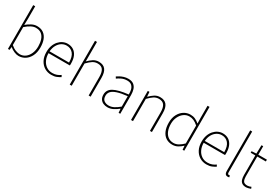

<svg xmlns="http://www.w3.org/2000/svg" viewBox="74 -1898 4373 3014"><g transform="rotate(30 2260.5 -390.5)"><path d="M302 13Q265 13 222.5 -5Q180 -23 143 -53H140L135 0H105V-794H141V-560L138 -454Q179 -489 227 -514.5Q275 -540 324 -540Q396 -540 443 -506.5Q490 -473 513 -413Q536 -353 536 -271Q536 -182 503.5 -118Q471 -54 418 -20.5Q365 13 302 13ZM305 -20Q361 -20 404.5 -52Q448 -84 473 -141Q498 -198 498 -271Q498 -338 480.5 -391.5Q463 -445 424.5 -476Q386 -507 321 -507Q281 -507 235.5 -483.5Q190 -460 141 -416V-91Q186 -52 230 -36Q274 -20 305 -20Z M893 13Q827 13 772 -20Q717 -53 684.5 -114.5Q652 -176 652 -262Q652 -327 670.5 -378Q689 -429 721.5 -465.5Q754 -502 794.5 -521Q835 -540 879 -540Q940 -540 984.5 -512Q1029 -484 1053.5 -429.5Q1078 -375 1078 -297Q1078 -289 1078 -280.5Q1078 -272 1076 -261H690Q690 -192 715.5 -137.5Q741 -83 787 -51.5Q833 -20 895 -20Q940 -20 975 -33Q1010 -46 1040 -68L1056 -37Q1026 -19 989 -3Q952 13 893 13ZM690 -294H1043Q1043 -401 998 -454Q953 -507 879 -507Q832 -507 791 -481.5Q750 -456 723 -408.5Q696 -361 690 -294Z M1225 0V-794H1261V-560V-441Q1303 -484 1346.5 -512Q1390 -540 1445 -540Q1526 -540 1565 -490.5Q1604 -441 1604 -339V0H1568V-334Q1568 -421 1538.5 -464Q1509 -507 1441 -507Q1392 -507 1351.5 -481Q1311 -455 1261 -403V0Z M1913 13Q1872 13 1837.5 -2Q1803 -17 1782 -48.5Q1761 -80 1761 -130Q1761 -218 1844 -263.5Q1927 -309 2105 -329Q2107 -372 2097.5 -412.5Q2088 -453 2060 -480Q2032 -507 1977 -507Q1921 -507 1876 -485Q1831 -463 1805 -443L1787 -472Q1804 -484 1832.5 -500Q1861 -516 1898.5 -528Q1936 -540 1979 -540Q2041 -540 2076.5 -512.5Q2112 -485 2126.5 -440Q2141 -395 2141 -341V0H2111L2106 -70H2103Q2063 -37 2014.5 -12Q1966 13 1913 13ZM1916 -20Q1963 -20 2008 -42.5Q2053 -65 2105 -109V-298Q1991 -286 1923.5 -263.5Q1856 -241 1827 -208.5Q1798 -176 1798 -131Q1798 -70 1833 -45Q1868 -20 1916 -20Z M2336 0V-527H2366L2372 -443H2374Q2415 -484 2458 -512Q2501 -540 2556 -540Q2637 -540 2676 -490.5Q2715 -441 2715 -339V0H2679V-334Q2679 -421 2649.5 -464Q2620 -507 2552 -507Q2503 -507 2462.5 -481Q2422 -455 2372 -403V0Z M3088 13Q3022 13 2973 -18.5Q2924 -50 2897 -111.5Q2870 -173 2870 -262Q2870 -347 2902.5 -409.5Q2935 -472 2988.5 -506Q3042 -540 3106 -540Q3154 -540 3191 -523Q3228 -506 3268 -474L3265 -573V-794H3301V0H3271L3266 -70H3264Q3231 -37 3187 -12Q3143 13 3088 13ZM3091 -20Q3137 -20 3179.5 -44Q3222 -68 3265 -111V-435Q3222 -474 3183.5 -490.5Q3145 -507 3104 -507Q3049 -507 3004.5 -474Q2960 -441 2934 -385.5Q2908 -330 2908 -262Q2908 -190 2929.5 -135.5Q2951 -81 2992 -50.5Q3033 -20 3091 -20Z M3706 13Q3640 13 3585 -20Q3530 -53 3497.5 -114.5Q3465 -176 3465 -262Q3465 -327 3483.5 -378Q3502 -429 3534.5 -465.5Q3567 -502 3607.5 -521Q3648 -540 3692 -540Q3753 -540 3797.5 -512Q3842 -484 3866.5 -429.5Q3891 -375 3891 -297Q3891 -289 3891 -280.5Q3891 -272 3889 -261H3503Q3503 -192 3528.5 -137.5Q3554 -83 3600 -51.5Q3646 -20 3708 -20Q3753 -20 3788 -33Q3823 -46 3853 -68L3869 -37Q3839 -19 3802 -3Q3765 13 3706 13ZM3503 -294H3856Q3856 -401 3811 -454Q3766 -507 3692 -507Q3645 -507 3604 -481.5Q3563 -456 3536 -408.5Q3509 -361 3503 -294Z M4092 13Q4075 13 4063 5.5Q4051 -2 4044.5 -18Q4038 -34 4038 -59V-794H4074V-53Q4074 -37 4080 -28.5Q4086 -20 4096 -20Q4099 -20 4103 -20.5Q4107 -21 4115 -22L4122 9Q4115 10 4109 11.5Q4103 13 4092 13Z M4428 13Q4379 13 4352 -6Q4325 -25 4314.5 -59.5Q4304 -94 4304 -140V-494H4220V-522L4304 -527L4308 -681H4339V-527H4495V-494H4339V-135Q4339 -84 4356 -52Q4373 -20 4431 -20Q4446 -20 4465 -25Q4484 -30 4498 -37L4510 -7Q4487 1 4464.5 7Q4442 13 4428 13Z"/></g></svg>

Font: Shanggu Sans SC VF
Style: Regular
Weight: 250
Designer: GuiWonder
Version: Version 1.021